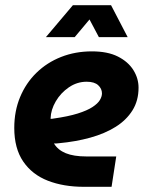

<svg xmlns="http://www.w3.org/2000/svg" viewBox="-20 -720 568 740"><path d="M303 0Q225 0 164.5 -23.5Q104 -47 69.5 -97.5Q35 -148 35 -227Q35 -292 57.5 -346Q80 -400 120.5 -439.5Q161 -479 215.5 -500.5Q270 -522 334 -522Q395 -522 434.5 -502Q474 -482 494 -450Q514 -418 514 -382Q514 -332 490.5 -294.5Q467 -257 425.5 -231Q384 -205 328 -189.5Q272 -174 207 -168Q200 -167 196 -167Q192 -167 188 -167Q203 -142 233.5 -129.5Q264 -117 313 -117H428L410 0ZM175 -262Q177 -262 179.5 -262Q182 -262 186 -263Q243 -271 279.5 -282.5Q316 -294 336.5 -307.5Q357 -321 365 -334.5Q373 -348 373 -360Q373 -378 358.5 -391.5Q344 -405 314 -405Q277 -405 245.5 -383.5Q214 -362 195 -329.5Q176 -297 175 -264Q175 -263 175 -263Q175 -263 175 -262ZM157 -577 261 -700H408L472 -577H361L325 -645L268 -577Z"/></svg>

Font: MuseoModerno SemiBold
Style: Italic
Weight: 600
Italic angle: -9°
Designer: Pablo Cosgaya, Héctor Gatti, Marcela Romero, and the Authors of The MuseoModerno Project.
Foundry: Omnibus-Type Team
Version: Version 1.003